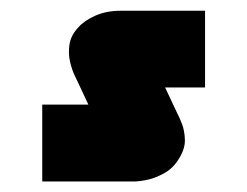

<svg xmlns="http://www.w3.org/2000/svg" viewBox="-20 -606 470 365"><path d="M60.3 -261V-407.1H148L126.1 -453.9Q126.1 -453.9 121.4 -463.7Q116.7 -473.6 113.2 -488.5Q109.6 -503.5 112 -521.1Q114.5 -538.7 129.1 -554.2Q140.2 -566.8 161.2 -576.2Q182.3 -585.6 210 -585.6H369.8V-439.7H293.9L316.5 -391.7Q320.2 -384.9 325.7 -371.1Q331.1 -357.3 331.5 -339.6Q331.8 -321.9 318.8 -302.2Q308.2 -285.3 291.1 -276.1Q274 -266.9 258.7 -263.9Q243.3 -261 237.3 -261Z"/></svg>

Font: Mada
Style: Regular
Weight: 400
Designer: Khaled Hosny
Version: Version 1.5